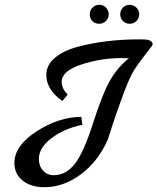

<svg xmlns="http://www.w3.org/2000/svg" viewBox="-20 -783 656 800"><path d="M599 -616Q616 -611 616 -598Q616 -594 604 -580Q558 -521 539.5 -492Q521 -463 495.5 -395Q470 -327 449.5 -264.5Q429 -202 429 -201Q388 -109 316 -56Q244 -3 165 -3Q109 -3 74.5 -30.5Q40 -58 40 -104Q40 -176 133 -236Q226 -296 319 -296L323 -263Q249 -248 195.5 -208Q142 -168 142 -121Q142 -91 159.5 -72Q177 -53 204 -53Q255 -53 292 -100.5Q329 -148 367.5 -269Q406 -390 437.5 -446Q469 -502 517 -540Q503 -541 486 -541Q400 -541 318.5 -514Q237 -487 237 -442Q237 -414 262 -389L240 -362Q173 -409 173 -471Q173 -512 208.5 -542Q244 -572 304 -588Q419 -619 562 -619Q593 -619 599 -616ZM365 -695Q354 -706 354 -723Q354 -740 365.5 -751.5Q377 -763 393.5 -763Q410 -763 421.5 -751.5Q433 -740 433 -723.5Q433 -707 421.5 -695.5Q410 -684 393 -684Q376 -684 365 -695ZM492.5 -695Q481 -706 481 -723Q481 -740 492.5 -751.5Q504 -763 520 -763Q536 -763 548 -751.5Q560 -740 560 -723.5Q560 -707 548.5 -695.5Q537 -684 520.5 -684Q504 -684 492.5 -695Z"/></svg>

Font: Marck Script
Style: Regular
Weight: 400
Designer: Denis Masharov, Marck Fogel
Foundry: Denis Masharov
Version: Version 1.002